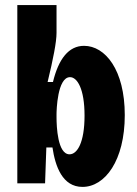

<svg xmlns="http://www.w3.org/2000/svg" viewBox="-20 -720 538 754"><path d="M304 14C392 14 470 -89 470 -268C470 -446 393 -540 310 -540C250 -540 210 -489 188 -398H167C189 -489 202 -555 202 -591V-700H48V0H157L162 -141H186C197 -67 225 14 304 14ZM253 -114C206 -114 202 -224 202 -259V-272C202 -285 205 -417 255 -417C283 -417 312 -372 312 -266C312 -159 283 -114 253 -114Z"/></svg>

Font: Bricolage Grotesque 10pt Condensed ExtraBold
Style: Regular
Weight: 800
Width: 3
Designer: Mathieu Triay
Foundry: Atelier Triay
Version: Version 1.000;gftools[0.9.29]